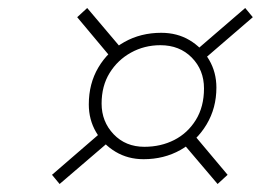

<svg xmlns="http://www.w3.org/2000/svg" viewBox="-20 -596 652 480"><path d="M339 -198Q300 -198 269 -216.5Q238 -235 220 -266Q202 -297 202 -335Q202 -387 226 -427.5Q250 -468 291 -491Q332 -514 383 -514Q423 -514 454 -495.5Q485 -477 503 -446Q521 -415 521 -377Q521 -326 496.5 -285Q472 -244 431 -221Q390 -198 339 -198ZM129 -136 110 -159 235 -267 255 -244ZM524 -136 434 -242 460 -265 549 -159ZM341 -229Q382 -229 415.5 -246Q449 -263 469.5 -296Q490 -329 490 -375Q490 -421 459.5 -452Q429 -483 381 -483Q341 -483 307.5 -464.5Q274 -446 254 -413.5Q234 -381 234 -337Q234 -292 264 -260.5Q294 -229 341 -229ZM260 -449 173 -553 198 -576 286 -472ZM489 -447 470 -470 593 -576 612 -553Z"/></svg>

Font: Exo Thin ExtraLight
Style: Italic
Weight: 250
Italic angle: -9°
Version: Version 2.000